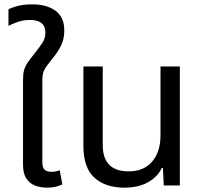

<svg xmlns="http://www.w3.org/2000/svg" viewBox="-20 -854 936 884"><path d="M196 10Q168 10 143 1Q118 -8 102 -31Q86 -54 86 -95V-486Q86 -514 91 -531.5Q96 -549 107.5 -566Q119 -583 140 -609Q165 -640 177 -660Q189 -680 189 -704Q189 -762 118 -762Q87 -762 61.5 -753Q36 -744 19 -735V-811Q33 -819 61.5 -826.5Q90 -834 129 -834Q195 -834 235.5 -804.5Q276 -775 276 -714Q276 -674 261 -644Q246 -614 226 -590Q209 -568 197.5 -553.5Q186 -539 180.5 -524Q175 -509 175 -484V-106Q175 -83 185 -73Q195 -63 216 -63Q227 -63 237 -65Q247 -67 255 -70L267 -5Q248 4 230.5 7Q213 10 196 10Z M553 10Q465 10 414.5 -36Q364 -82 364 -182V-548H453V-187Q453 -65 572 -65Q642 -65 680.5 -110Q719 -155 719 -231V-548H808V0H734L730 -81H725Q707 -41 662.5 -15.5Q618 10 553 10Z"/></svg>

Font: Go Noto Kurrent-Regular
Style: Regular
Weight: 400
Designer: Monotype Design Team
Foundry: Monotype Imaging Inc.
Version: Version 2.012; ttfautohint (v1.8.4.7-5d5b)